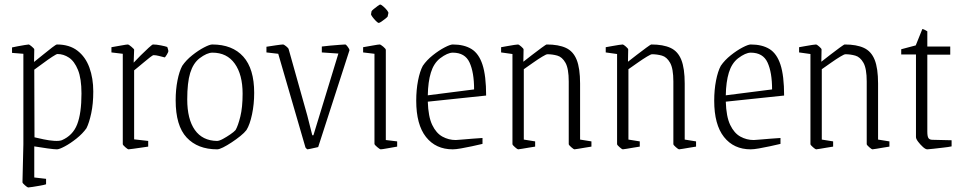

<svg xmlns="http://www.w3.org/2000/svg" viewBox="-20 -648 4239 846"><path d="M231 -452Q286 -452 321.5 -424.5Q357 -397 374 -350Q391 -303 391 -245Q391 -191 382 -149Q373 -107 361 -83Q344 -59 317 -37.5Q290 -16 265.5 -3Q241 10 231 10Q219 10 190 6Q161 2 131 -3V134L183 140V164Q174 167 157 170Q140 173 124 175.5Q108 178 104 178Q101 178 90 168.5Q79 159 79 155L83 -12V-411L33 -415V-439Q41 -441 57.5 -444Q74 -447 88.5 -449.5Q103 -452 107 -452Q109 -452 120 -443Q131 -434 131 -430L130 -375Q149 -390 171 -408Q193 -426 210 -439Q227 -452 231 -452ZM233 -410Q229 -410 210.5 -398Q192 -386 170 -369.5Q148 -353 131 -341L132 -43Q149 -39 172.5 -34Q196 -29 218 -27.5Q240 -26 252 -30Q301 -51 320 -100Q339 -149 339 -236Q339 -302 323.5 -340Q308 -378 284 -394Q260 -410 233 -410Z M546 10Q543 10 532 0.5Q521 -9 521 -13V-411L471 -417V-440Q489 -443 513.5 -447.5Q538 -452 544 -452Q547 -452 559 -442Q571 -432 571 -429L569 -372Q581 -385 600 -404Q619 -423 635 -437.5Q651 -452 654 -452Q669 -452 689 -448Q709 -444 717 -441Q718 -438 720 -432Q722 -426 722 -423Q722 -419 715.5 -408Q709 -397 706 -395Q694 -398 680.5 -401.5Q667 -405 657 -405Q653 -405 641 -395.5Q629 -386 614 -373.5Q599 -361 587 -351Q575 -341 571 -338V-34L633 -27V-2Q621 0 602 2.5Q583 5 567 7.5Q551 10 546 10Z M937 10Q851 10 802.5 -42Q754 -94 754 -206Q754 -253 762 -293.5Q770 -334 783 -358Q800 -383 827 -404.5Q854 -426 879 -439Q904 -452 915 -452Q1004 -452 1052 -398.5Q1100 -345 1100 -239Q1100 -189 1090.5 -144Q1081 -99 1066 -75Q1057 -63 1039 -48.5Q1021 -34 1000.5 -20.5Q980 -7 963 1.5Q946 10 937 10ZM936 -27Q946 -27 962.5 -36Q979 -45 995 -56Q1011 -67 1018 -75Q1029 -94 1039 -134.5Q1049 -175 1049 -235Q1049 -319 1014.5 -367.5Q980 -416 916 -416Q892 -416 859 -391Q831 -369 818 -326.5Q805 -284 805 -210Q805 -123 838.5 -75.5Q872 -28 936 -27Z M1335 10Q1333 10 1329.5 6Q1326 2 1326 2L1206 -411L1154 -417V-442Q1172 -445 1196.5 -448.5Q1221 -452 1227 -452Q1231 -452 1241 -444Q1251 -436 1252 -431L1334 -139L1356 -52H1361L1471 -412L1398 -417V-443Q1412 -445 1434.5 -447Q1457 -449 1477 -450.5Q1497 -452 1501 -452Q1505 -452 1512.5 -441.5Q1520 -431 1520 -427L1382 0Q1382 0 1371 2.5Q1360 5 1348.5 7.5Q1337 10 1335 10Z M1617 -598Q1618 -601 1626.5 -608Q1635 -615 1644 -621.5Q1653 -628 1655 -628Q1659 -628 1668.5 -620Q1678 -612 1685.5 -602.5Q1693 -593 1691 -589L1688 -575Q1687 -573 1678.5 -566Q1670 -559 1661 -553Q1652 -547 1649 -547Q1645 -547 1636.5 -555.5Q1628 -564 1621 -573.5Q1614 -583 1615 -586ZM1657 10Q1654 10 1642 0Q1630 -10 1630 -14V-411L1580 -417V-440Q1598 -443 1622.5 -447.5Q1647 -452 1653 -452Q1657 -452 1668.5 -442.5Q1680 -433 1680 -428V-31L1730 -25V-2Q1712 1 1687.5 5.5Q1663 10 1657 10Z M2106 -14Q2085 -9 2059.5 -3.5Q2034 2 2011 6Q1988 10 1975 10Q1900 10 1857 -44.5Q1814 -99 1814 -204Q1814 -252 1822 -293Q1830 -334 1843 -358Q1860 -383 1887 -404.5Q1914 -426 1939 -439Q1964 -452 1975 -452Q2025 -452 2057.5 -432Q2090 -412 2106 -363Q2122 -314 2122 -227L1865 -200Q1867 -134 1884.5 -97.5Q1902 -61 1929.5 -46Q1957 -31 1988 -31Q1993 -31 2015 -33Q2037 -35 2063 -37Q2089 -39 2106 -40ZM1919 -391Q1891 -369 1878.5 -328Q1866 -287 1865 -228L2069 -254Q2069 -329 2049 -372.5Q2029 -416 1975 -416Q1952 -416 1919 -391Z M2263 10Q2260 10 2249 0.5Q2238 -9 2238 -13V-410L2188 -417V-440Q2200 -442 2216 -445Q2232 -448 2245.5 -450Q2259 -452 2263 -452Q2266 -452 2276.5 -443Q2287 -434 2287 -430L2286 -376Q2301 -388 2324.5 -406Q2348 -424 2367 -438Q2386 -452 2389 -452Q2441 -452 2473.5 -437Q2506 -422 2521 -384.5Q2536 -347 2536 -280V-33L2586 -25V-2Q2574 0 2558 2.5Q2542 5 2528.5 7.5Q2515 10 2511 10Q2508 10 2497 0.5Q2486 -9 2486 -13V-289Q2486 -346 2471.5 -371.5Q2457 -397 2435.5 -403Q2414 -409 2392 -409Q2387 -409 2369.5 -398.5Q2352 -388 2330 -372.5Q2308 -357 2288 -343V-33L2338 -25V-2Q2326 0 2310 2.5Q2294 5 2280.5 7.5Q2267 10 2263 10Z M2724 10Q2721 10 2710 0.5Q2699 -9 2699 -13V-410L2649 -417V-440Q2661 -442 2677 -445Q2693 -448 2706.5 -450Q2720 -452 2724 -452Q2727 -452 2737.5 -443Q2748 -434 2748 -430L2747 -376Q2762 -388 2785.5 -406Q2809 -424 2828 -438Q2847 -452 2850 -452Q2902 -452 2934.5 -437Q2967 -422 2982 -384.5Q2997 -347 2997 -280V-33L3047 -25V-2Q3035 0 3019 2.5Q3003 5 2989.5 7.5Q2976 10 2972 10Q2969 10 2958 0.5Q2947 -9 2947 -13V-289Q2947 -346 2932.5 -371.5Q2918 -397 2896.5 -403Q2875 -409 2853 -409Q2848 -409 2830.5 -398.5Q2813 -388 2791 -372.5Q2769 -357 2749 -343V-33L2799 -25V-2Q2787 0 2771 2.5Q2755 5 2741.5 7.5Q2728 10 2724 10Z M3419 -14Q3398 -9 3372.5 -3.5Q3347 2 3324 6Q3301 10 3288 10Q3213 10 3170 -44.5Q3127 -99 3127 -204Q3127 -252 3135 -293Q3143 -334 3156 -358Q3173 -383 3200 -404.5Q3227 -426 3252 -439Q3277 -452 3288 -452Q3338 -452 3370.5 -432Q3403 -412 3419 -363Q3435 -314 3435 -227L3178 -200Q3180 -134 3197.5 -97.5Q3215 -61 3242.5 -46Q3270 -31 3301 -31Q3306 -31 3328 -33Q3350 -35 3376 -37Q3402 -39 3419 -40ZM3232 -391Q3204 -369 3191.5 -328Q3179 -287 3178 -228L3382 -254Q3382 -329 3362 -372.5Q3342 -416 3288 -416Q3265 -416 3232 -391Z M3576 10Q3573 10 3562 0.5Q3551 -9 3551 -13V-410L3501 -417V-440Q3513 -442 3529 -445Q3545 -448 3558.5 -450Q3572 -452 3576 -452Q3579 -452 3589.5 -443Q3600 -434 3600 -430L3599 -376Q3614 -388 3637.5 -406Q3661 -424 3680 -438Q3699 -452 3702 -452Q3754 -452 3786.5 -437Q3819 -422 3834 -384.5Q3849 -347 3849 -280V-33L3899 -25V-2Q3887 0 3871 2.5Q3855 5 3841.5 7.5Q3828 10 3824 10Q3821 10 3810 0.5Q3799 -9 3799 -13V-289Q3799 -346 3784.5 -371.5Q3770 -397 3748.5 -403Q3727 -409 3705 -409Q3700 -409 3682.5 -398.5Q3665 -388 3643 -372.5Q3621 -357 3601 -343V-33L3651 -25V-2Q3639 0 3623 2.5Q3607 5 3593.5 7.5Q3580 10 3576 10Z M4066 10Q4058 10 4046.5 -0.5Q4035 -11 4025.5 -23.5Q4016 -36 4016 -44V-408H3951V-431L4015 -448L4044 -520Q4050 -520 4066 -510V-443H4167V-407H4066V-68Q4066 -47 4071 -39.5Q4076 -32 4089 -32L4173 -30V-3Q4159 0 4136 2.5Q4113 5 4092.5 7.5Q4072 10 4066 10Z"/></svg>

Font: Grenze Gotisch ExtraLight
Style: Regular
Weight: 200
Designer: Renata Polastri
Foundry: Omnibus-Type
Version: Version 1.001